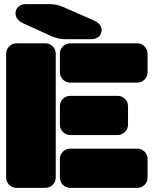

<svg xmlns="http://www.w3.org/2000/svg" viewBox="-20 -910 745 930"><path d="M422.9 -720.2H295.9Q261.7 -720.2 229 -734.9L92.8 -796.9Q55.2 -814.5 55.2 -846.2Q55.2 -864.3 69.1 -877.2Q83 -890.1 104 -890.1H221.2Q253.9 -890.1 286.1 -876L432.1 -812Q453.1 -802.7 462.6 -791.3Q472.2 -779.8 472.2 -763.2Q472.2 -745.1 458.3 -732.7Q444.3 -720.2 422.9 -720.2ZM199.2 0H61Q39.6 0 24.7 -14.6Q9.8 -29.3 9.8 -50.8V-648.9Q9.8 -670.4 24.7 -685.3Q39.6 -700.2 61 -700.2H199.2Q220.7 -700.2 235.4 -685.3Q250 -670.4 250 -648.9V-50.8Q250 -29.3 235.4 -14.6Q220.7 0 199.2 0ZM644 -509.8H320.8Q299.3 -509.8 284.7 -524.7Q270 -539.6 270 -561V-648.9Q270 -670.4 284.7 -685.3Q299.3 -700.2 320.8 -700.2H644Q665.5 -700.2 680.2 -685.3Q694.8 -670.4 694.8 -648.9V-561Q694.8 -539.6 680.2 -524.7Q665.5 -509.8 644 -509.8ZM548.8 -255.9H320.8Q299.3 -255.9 284.7 -270.8Q270 -285.6 270 -307.1V-395Q270 -416.5 284.7 -431.2Q299.3 -445.8 320.8 -445.8H548.8Q570.3 -445.8 585.2 -431.2Q600.1 -416.5 600.1 -395V-307.1Q600.1 -285.6 585.2 -270.8Q570.3 -255.9 548.8 -255.9ZM644 0H320.8Q299.3 0 284.7 -14.6Q270 -29.3 270 -50.8V-139.2Q270 -160.6 284.7 -175.3Q299.3 -189.9 320.8 -189.9H644Q665.5 -189.9 680.2 -175.3Q694.8 -160.6 694.8 -139.2V-50.8Q694.8 -29.3 680.2 -14.6Q665.5 0 644 0Z"/></svg>

Font: Nastup Soft
Style: Regular
Weight: 400
Designer: Maksym Kobuzan
Foundry: Zakznak
Version: Version 1.020;hotconv 1.0.109;makeotfexe 2.5.65596